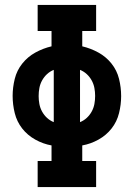

<svg xmlns="http://www.w3.org/2000/svg" viewBox="-20 -755 540 775"><path d="M132 0V-105H188V-168Q154 -174 122.5 -191.5Q91 -209 69.5 -236.5Q48 -264 39.5 -298.5Q31 -333 31 -368Q31 -402 39.5 -436.5Q48 -471 70 -498.5Q92 -526 123 -543Q154 -560 188 -568V-630H132V-735H368V-630H312V-568Q346 -560 377 -543Q408 -526 430 -498.5Q452 -471 460.5 -436.5Q469 -402 469 -367Q469 -333 460.5 -298.5Q452 -264 430.5 -236.5Q409 -209 377.5 -191.5Q346 -174 312 -168V-105H368V0ZM197 -262V-473Q182 -467 170 -456Q158 -445 150 -430.5Q142 -416 139 -400Q136 -384 136 -367Q136 -351 139 -335Q142 -319 150 -304.5Q158 -290 170 -279Q182 -268 197 -262ZM303 -262Q318 -268 330 -279Q342 -290 350 -304.5Q358 -319 361 -335Q364 -351 364 -368Q364 -384 361 -400Q358 -416 350 -430.5Q342 -445 330 -456Q318 -467 303 -473Z"/></svg>

Font: Iosevka Slab Extrabold
Style: Regular
Weight: 800
Monospace: yes
Designer: Belleve Invis
Foundry: Belleve Invis
Version: Version 11.1.1; ttfautohint (v1.8.3)